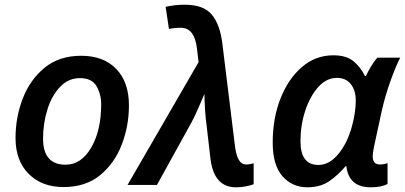

<svg xmlns="http://www.w3.org/2000/svg" viewBox="-20 -786 1721 816"><path d="M250 9Q344 9 405.5 -41.5Q467 -92 497.5 -171.5Q528 -251 528 -338Q528 -437 474 -493Q420 -549 325 -549Q232 -549 170 -498.5Q108 -448 77 -368Q46 -288 46 -199Q46 -103 102 -47Q158 9 250 9ZM259 -86Q163 -86 163 -197Q163 -260 181 -319Q199 -378 234.5 -416Q270 -454 320 -454Q370 -454 390 -420Q410 -386 410 -343Q410 -231 367.5 -158.5Q325 -86 259 -86Z M983 10Q1005 10 1025 6Q1045 2 1058 -3V-92Q1042 -87 1025 -87Q989 -87 979 -162L925 -601Q915 -682 880 -724Q845 -766 765 -766Q724 -766 684 -757L698 -663Q721 -668 748 -668Q807 -668 817 -580L824 -522L522 0H647L794 -266Q810 -296 823 -327Q836 -358 849 -387Q849 -357 851.5 -319.5Q854 -282 858 -253L875 -107Q891 10 983 10Z M1286 10Q1342 10 1380 -16.5Q1418 -43 1449 -80H1452Q1462 10 1556 10Q1601 10 1627 -4V-93Q1612 -87 1595 -87Q1564 -87 1564 -121Q1564 -135 1569 -160L1603 -317Q1618 -383 1641 -446Q1664 -509 1681 -541H1584Q1570 -526 1556.5 -503Q1543 -480 1535 -463H1531Q1513 -500 1482.5 -525.5Q1452 -551 1397 -551Q1321 -551 1263 -501Q1205 -451 1172 -367Q1139 -283 1139 -180Q1139 -84 1180.5 -37Q1222 10 1286 10ZM1333 -85Q1257 -85 1257 -186Q1257 -253 1277 -314.5Q1297 -376 1332 -415.5Q1367 -455 1412 -455Q1450 -455 1471 -428.5Q1492 -402 1492 -358Q1492 -309 1476 -250Q1457 -179 1418.5 -132Q1380 -85 1333 -85Z"/></svg>

Font: Noto Sans UI Medium
Style: Italic
Weight: 500
Italic angle: -12°
Designer: Monotype Design Team
Foundry: Monotype Imaging Inc.
Version: Version 1.901